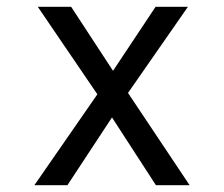

<svg xmlns="http://www.w3.org/2000/svg" viewBox="-20 -544 658 564"><path d="M532 -524 356 -271 537 0H438L309 -199L178 0H81L266 -267L91 -524H189L312 -336L437 -524Z"/></svg>

Font: Fragment Mono
Style: Regular
Weight: 400
Monospace: yes
Designer: Wei Huang based on Nimbus Sans by URW Studio, based on Helvetica by Max Miedinger.
Foundry: Wei Huang
Version: Version 1.021; ttfautohint (v1.8.4.7-5d5b)